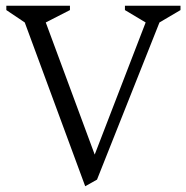

<svg xmlns="http://www.w3.org/2000/svg" viewBox="-20 -632 647 667"><path d="M276 15 66 -554 2 -597V-612H223V-597L139 -554L309 -95L486 -554L414 -597V-612H607V-597L534 -554L317 -8Z"/></svg>

Font: Ancizar Serif Light
Style: Regular
Weight: 300
Designer: Cesar Puertas, Viviana Monsalve, Julian Moncada, Julian Prieto, Jose Castro, Felipe Aragon, Mariel Hernandez, Sara Alarc
Version: Version 8.100